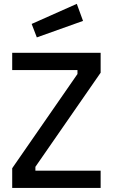

<svg xmlns="http://www.w3.org/2000/svg" viewBox="-20 -956 575 977"><path d="M42.1 0.4V-100L374.2 -579.4V-599.5H42.1V-687.4H492.1V-586.1L160.1 -107.1V-87.6H492.1V0.4ZM167.4 -765.7 141.1 -834.2 370.8 -936.4 402.5 -849.6Z"/></svg>

Font: TitilliumWeb ExtraLight
Style: Regular
Weight: 400
Designer: Mohamed Gaber, Accademia di Belle Arti di Urbino and others
Foundry: Kief Type Foundry, Accademia di Belle Arti di Urbino and others
Version: Version 3.000; ttfautohint (v1.8.2)